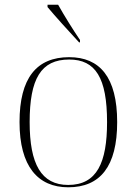

<svg xmlns="http://www.w3.org/2000/svg" viewBox="-20 -786 581 816"><path d="M316 -606H320V-616C292 -657 252 -721 227 -766H182V-756C211 -721 275 -650 316 -606ZM270 10C406 10 478 -79 478 -267C478 -458 404 -543 274 -543C135 -543 63 -454 63 -267C63 -79 141 10 270 10ZM270 0C155 0 106 -89 106 -267C106 -451 154 -533 274 -533C386 -533 435 -455 435 -267C435 -95 392 0 270 0Z"/></svg>

Font: Noto Serif Display ExtraLight
Style: Regular
Weight: 200
Designer: Monotype Design Team
Foundry: Monotype Imaging Inc.
Version: Version 2.009